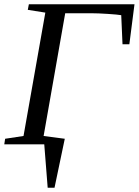

<svg xmlns="http://www.w3.org/2000/svg" viewBox="-28 -675 649 898"><path d="M601 -655 577 -468H545L539 -604Q522 -607 476 -610Q430 -613 401 -613H277L176 -39L275 -26L227 203H195L179 0H-8L-4 -26L82 -39L184 -616L102 -629L107 -655Z"/></svg>

Font: Libra Serif Modern
Style: Italic
Weight: 400
Italic angle: -12°
Designer: Stefan Peev, Context Ltd
Foundry: Stefan Peev, Context Ltd
Version: Version 1.000